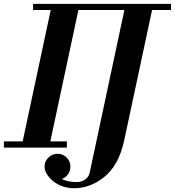

<svg xmlns="http://www.w3.org/2000/svg" viewBox="-50 -768 910 999"><path d="M271 163.1Q287.1 171.4 309.1 175.8Q331.1 180.2 353.5 179.2Q376 178.2 394 165.3Q412.1 152.3 417 128.9L597.2 -715.8H357.9L211.9 -32.2H297.9V0H-29.8V-32.2H67.9L213.9 -715.8H122.1V-748H839.8V-715.8H741.2L597.2 -42Q568.8 94.2 488.8 155.8Q439.5 194.3 383.5 206.3Q327.6 218.3 278.6 202.4Q229.5 186.5 199.2 146Q188.5 131.8 184.1 116.5Q179.7 101.1 183.6 83.5Q187.5 65.9 202.1 51.8Q221.7 32.2 249.5 32.2Q277.3 32.2 296.9 51.8Q316.4 71.3 316.4 99.4Q316.4 127.4 296.9 147Q287.1 158.2 271 163.1Z"/></svg>

Font: Fin Serif Display
Style: Italic
Weight: 400
Italic angle: -12°
Designer: J. Blake Harris
Version: Version 1.006;FEAKit 1.0